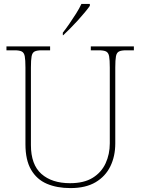

<svg xmlns="http://www.w3.org/2000/svg" viewBox="-20 -951 719 981"><path d="M340 10Q271 10 219.5 -12Q168 -34 139 -83.5Q110 -133 110 -214V-606Q110 -645 106.5 -663.5Q103 -682 91 -688Q79 -694 54 -694H13V-714H236V-694H194Q169 -694 157 -688Q145 -682 141.5 -663.5Q138 -645 138 -606V-210Q138 -110 191.5 -62.5Q245 -15 338 -15Q409 -15 453.5 -42.5Q498 -70 519.5 -116.5Q541 -163 541 -219V-606Q541 -645 537.5 -663.5Q534 -682 522 -688Q510 -694 485 -694H444V-714H664V-694H625Q600 -694 588 -688Q576 -682 572.5 -663.5Q569 -645 569 -606V-218Q569 -153 544 -101.5Q519 -50 468.5 -20Q418 10 340 10ZM301 -784Q316 -803 334 -829Q352 -855 369 -882Q386 -909 396 -931H439V-921Q430 -908 413.5 -888Q397 -868 377 -846Q357 -824 337.5 -804.5Q318 -785 303 -771H301Z"/></svg>

Font: Noto Serif Tibetan Thin
Style: Regular
Weight: 250
Version: Version 2.103